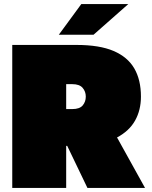

<svg xmlns="http://www.w3.org/2000/svg" viewBox="-20 -920 745 940"><path d="M40 0V-700H355Q467 -700 536 -670.5Q605 -641 637.5 -585Q670 -529 670 -447Q670 -381 641.5 -330Q613 -279 553 -247L690 0H408L309 -206H304V0ZM304 -386H334Q370 -386 385 -404Q400 -422 400 -447Q400 -472 384.5 -490Q369 -508 334 -508H304ZM268 -750 378 -900H608L438 -750Z"/></svg>

Font: Golos Text Black
Style: Regular
Weight: 900
Designer: A.Korolkova, Vitaly Kuzmin
Foundry: ParaType Ltd
Version: Version 2.004